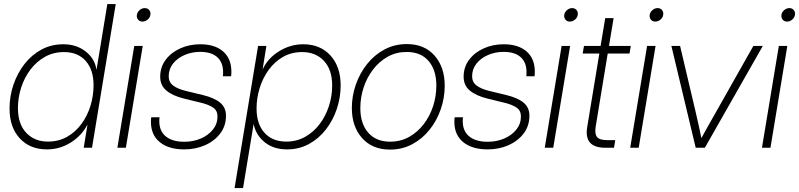

<svg xmlns="http://www.w3.org/2000/svg" viewBox="-20 -748 4045 972"><path d="M217.8 8.3Q131.3 8.3 79.8 -47.9Q28.3 -104 28.3 -198.7Q28.3 -261.2 48.1 -319.3Q67.9 -377.4 104 -423.8Q140.1 -470.2 189.9 -497.1Q239.7 -523.9 300.3 -523.9Q367.2 -523.9 413.6 -487.5Q460 -451.2 468.3 -395.5H468.8L523.4 -727.5H565.9L445.8 0H403.8L422.9 -116.7H422.4Q393.1 -60.5 337.6 -26.1Q282.2 8.3 217.8 8.3ZM222.7 -31.2Q276.9 -31.2 319.6 -55.4Q362.3 -79.6 392.3 -120.6Q422.4 -161.6 438 -212.4Q453.6 -263.2 453.6 -316.9Q453.6 -395 413.8 -439.7Q374 -484.4 303.7 -484.4Q250.5 -484.4 207.8 -460.4Q165 -436.5 134.3 -396Q103.5 -355.5 87.2 -304.7Q70.8 -253.9 70.8 -200.7Q70.8 -120.1 112.8 -75.7Q154.8 -31.2 222.7 -31.2Z M574.2 0 659.7 -515.6H702.6L617.2 0ZM701.2 -638.7Q687 -638.7 679 -648.7Q670.9 -658.7 672.9 -672.9Q675.3 -687 687 -697Q698.7 -707 712.9 -707Q727.1 -707 735.4 -697Q743.7 -687 741.2 -672.9Q739.3 -658.7 727.3 -648.7Q715.3 -638.7 701.2 -638.7Z M912.6 8.3Q834 8.3 789.1 -28.3Q744.1 -64.9 744.1 -130.9Q744.1 -143.6 745.6 -154.3H787.6Q780.8 -93.8 814.2 -62Q847.7 -30.3 912.6 -30.3Q958 -30.3 996.3 -46.6Q1034.7 -63 1057.9 -92Q1081.1 -121.1 1081.1 -158.7Q1081.1 -188.5 1058.6 -203.6Q1036.1 -218.8 995.1 -228.5L911.1 -249Q853 -263.7 822 -289.8Q791 -315.9 791 -359.4Q791 -408.7 819.1 -445.8Q847.2 -482.9 893.3 -503.4Q939.5 -523.9 993.7 -523.9Q1067.9 -523.9 1109.6 -487.5Q1151.4 -451.2 1151.4 -384.8Q1151.4 -372.6 1149.9 -361.8H1108.4Q1114.7 -421.9 1085 -453.6Q1055.2 -485.4 993.7 -485.4Q951.2 -485.4 914.8 -469.7Q878.4 -454.1 856.2 -426.3Q834 -398.4 834 -361.8Q834 -332 856.9 -314.7Q879.9 -297.4 923.3 -287.1L1007.8 -266.6Q1064.5 -252.9 1094.2 -228.5Q1124 -204.1 1124 -162.1Q1124 -110.4 1094.7 -72Q1065.4 -33.7 1017.6 -12.7Q969.7 8.3 912.6 8.3Z M1167.5 204.1 1286.6 -515.6H1328.6L1309.6 -397.5H1310.1Q1336.4 -454.1 1393.6 -489Q1450.7 -523.9 1515.1 -523.9Q1601.1 -523.9 1652.8 -467.3Q1704.6 -410.6 1704.6 -315.4Q1704.6 -254.9 1685.3 -197Q1666 -139.2 1630.1 -92.8Q1594.2 -46.4 1544.2 -19Q1494.1 8.3 1432.6 8.3Q1365.7 8.3 1321 -27.1Q1276.4 -62.5 1264.2 -118.7H1263.7L1210.4 204.1ZM1429.2 -31.2Q1482.4 -31.2 1525.1 -55.4Q1567.9 -79.6 1598.4 -120.1Q1628.9 -160.6 1645.3 -211.2Q1661.6 -261.7 1661.6 -314.9Q1661.6 -395.5 1619.9 -439.9Q1578.1 -484.4 1509.8 -484.4Q1455.6 -484.4 1412.8 -460Q1370.1 -435.5 1340.3 -394.5Q1310.5 -353.5 1294.7 -302.5Q1278.8 -251.5 1278.8 -198.7Q1278.8 -120.6 1318.8 -75.9Q1358.9 -31.2 1429.2 -31.2Z M1954.6 9.3Q1864.7 9.3 1813 -49.1Q1761.2 -107.4 1761.2 -201.2Q1761.2 -262.2 1781.5 -320.1Q1801.8 -377.9 1838.6 -424.1Q1875.5 -470.2 1926.5 -497.6Q1977.5 -524.9 2039.6 -524.9Q2128.9 -524.9 2180.2 -466.3Q2231.4 -407.7 2231.4 -314Q2231.4 -252.9 2211.4 -195.1Q2191.4 -137.2 2154.5 -91.1Q2117.7 -44.9 2066.9 -17.8Q2016.1 9.3 1954.6 9.3ZM1955.1 -30.8Q2008.3 -30.8 2051.3 -54.9Q2094.2 -79.1 2125.2 -119.6Q2156.2 -160.2 2172.6 -210.7Q2189 -261.2 2189 -314.9Q2189 -393.1 2149.9 -439Q2110.8 -484.9 2038.6 -484.9Q1985.8 -484.9 1942.9 -460.9Q1899.9 -437 1868.7 -396.2Q1837.4 -355.5 1820.8 -304.9Q1804.2 -254.4 1804.2 -200.7Q1804.2 -122.6 1843.8 -76.7Q1883.3 -30.8 1955.1 -30.8Z M2448.7 8.3Q2370.1 8.3 2325.2 -28.3Q2280.3 -64.9 2280.3 -130.9Q2280.3 -143.6 2281.7 -154.3H2323.7Q2316.9 -93.8 2350.3 -62Q2383.8 -30.3 2448.7 -30.3Q2494.1 -30.3 2532.5 -46.6Q2570.8 -63 2594 -92Q2617.2 -121.1 2617.2 -158.7Q2617.2 -188.5 2594.7 -203.6Q2572.3 -218.8 2531.2 -228.5L2447.3 -249Q2389.2 -263.7 2358.2 -289.8Q2327.1 -315.9 2327.1 -359.4Q2327.1 -408.7 2355.2 -445.8Q2383.3 -482.9 2429.4 -503.4Q2475.6 -523.9 2529.8 -523.9Q2604 -523.9 2645.8 -487.5Q2687.5 -451.2 2687.5 -384.8Q2687.5 -372.6 2686 -361.8H2644.5Q2650.9 -421.9 2621.1 -453.6Q2591.3 -485.4 2529.8 -485.4Q2487.3 -485.4 2450.9 -469.7Q2414.6 -454.1 2392.3 -426.3Q2370.1 -398.4 2370.1 -361.8Q2370.1 -332 2393.1 -314.7Q2416 -297.4 2459.5 -287.1L2543.9 -266.6Q2600.6 -252.9 2630.4 -228.5Q2660.2 -204.1 2660.2 -162.1Q2660.2 -110.4 2630.9 -72Q2601.6 -33.7 2553.7 -12.7Q2505.9 8.3 2448.7 8.3Z M2737.8 0 2823.2 -515.6H2866.2L2780.8 0ZM2864.7 -638.7Q2850.6 -638.7 2842.5 -648.7Q2834.5 -658.7 2836.4 -672.9Q2838.9 -687 2850.6 -697Q2862.3 -707 2876.5 -707Q2890.6 -707 2898.9 -697Q2907.2 -687 2904.8 -672.9Q2902.8 -658.7 2890.9 -648.7Q2878.9 -638.7 2864.7 -638.7Z M3173.3 -515.6 3167 -477.1H3056.6L2995.6 -106.9Q2989.7 -69.8 3002.7 -54.2Q3015.6 -38.6 3053.7 -38.6H3094.7L3088.4 0H3044.4Q2935.5 0 2952.6 -104L3014.2 -477.1H2929.7L2936.5 -515.6H3020.5L3043.9 -656.2H3086.4L3063 -515.6Z M3170.4 0 3255.9 -515.6H3298.8L3213.4 0ZM3297.4 -638.7Q3283.2 -638.7 3275.1 -648.7Q3267.1 -658.7 3269 -672.9Q3271.5 -687 3283.2 -697Q3294.9 -707 3309.1 -707Q3323.2 -707 3331.5 -697Q3339.8 -687 3337.4 -672.9Q3335.4 -658.7 3323.5 -648.7Q3311.5 -638.7 3297.4 -638.7Z M3502 0 3378.9 -515.6H3422.9L3501.5 -182.1Q3509.3 -149.4 3516.6 -115.7Q3523.9 -82 3530.8 -48.8Q3549.3 -82 3567.9 -115.7Q3586.4 -149.4 3605.5 -182.1L3793.9 -515.6H3841.8L3548.3 0Z M3837.4 0 3922.9 -515.6H3965.8L3880.4 0ZM3964.4 -638.7Q3950.2 -638.7 3942.1 -648.7Q3934.1 -658.7 3936 -672.9Q3938.5 -687 3950.2 -697Q3961.9 -707 3976.1 -707Q3990.2 -707 3998.5 -697Q4006.8 -687 4004.4 -672.9Q4002.4 -658.7 3990.5 -648.7Q3978.5 -638.7 3964.4 -638.7Z"/></svg>

Font: Inter Display ExtraLight
Style: Italic
Weight: 200
Italic angle: -9.39999°
Designer: Rasmus Andersson
Foundry: rsms
Version: Version 4.000;git-a52131595